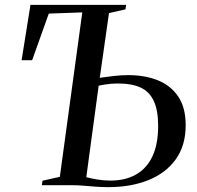

<svg xmlns="http://www.w3.org/2000/svg" viewBox="-20 -763 811 791"><path d="M426.5 8Q399 8 373 6Q347 4 323.5 2Q300 0 278.5 0H152.5L155 -18.5L226.5 -34.5L319 -712L181 -707L112.5 -515H69L105.5 -743H499.5L497 -724.5L429 -709L391 -442.5Q418 -446.5 448.8 -450Q479.5 -453.5 509 -453.5Q578 -453.5 631.2 -431.8Q684.5 -410 714.8 -364.5Q745 -319 745 -247Q745 -163.5 704 -106.5Q663 -49.5 591 -20.8Q519 8 426.5 8ZM435 -19Q496 -19 540 -43.8Q584 -68.5 607.8 -118.5Q631.5 -168.5 631.5 -244.5Q631.5 -309.5 613.2 -347.8Q595 -386 558.8 -402.5Q522.5 -419 469 -419Q451.5 -419 437 -417.8Q422.5 -416.5 410.2 -414.5Q398 -412.5 386.5 -410L335.5 -33Q354.5 -28 380.8 -23.5Q407 -19 435 -19Z"/></svg>

Font: Merriweather 144pt
Style: Italic
Weight: 400
Italic angle: -7.8°
Version: Version 2.101